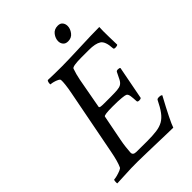

<svg xmlns="http://www.w3.org/2000/svg" viewBox="-236 -910 1014 1014"><g transform="rotate(-45 271.0 -403.0)"><path d="M441.4 3.9Q424.8 3.9 393.6 2.9Q362.3 2 324.7 1Q287.1 0 249.5 -1Q211.9 -2 180.7 -2.4Q149.4 -2.9 132.8 -2L24.4 2.9Q23.4 2 23.4 -4.9Q23.4 -23.4 28.3 -23.4Q36.1 -23.4 50.8 -27.3Q65.4 -31.2 78.6 -36.6Q91.8 -42 93.8 -47.9Q107.4 -77.1 119.1 -138.7L189.5 -502Q196.3 -536.1 198.7 -559.1Q201.2 -582 200.2 -592.8Q200.2 -598.6 189.5 -604Q178.7 -609.4 166 -612.8Q153.3 -616.2 145.5 -616.2Q143.6 -616.2 143.6 -620.1Q143.6 -635.7 150.4 -642.6Q172.9 -641.6 198.7 -641.1Q224.6 -640.6 254.9 -640.6Q274.4 -640.6 309.1 -641.6Q343.8 -642.6 392.6 -644.5Q441.4 -646.5 478.5 -647.5Q515.6 -648.4 541 -648.4Q540 -639.6 540 -618.7Q540 -597.7 540.5 -574.7Q541 -551.8 541.5 -534.7Q542 -517.6 542 -515.6Q537.1 -510.7 524.4 -510.7Q512.7 -510.7 512.7 -517.6Q509.8 -572.3 487.3 -586.9Q464.8 -601.6 416 -601.6H363.3Q293 -601.6 289.1 -588.9Q278.3 -558.6 271.5 -523.4L240.2 -352.5Q240.2 -347.7 248 -346.2Q255.9 -344.7 276.4 -344.7H320.3Q352.5 -344.7 371.1 -346.2Q389.6 -347.7 400.4 -354Q411.1 -360.4 418.9 -374.5Q426.8 -388.7 438.5 -414.1Q441.4 -420.9 452.1 -420.9Q463.9 -420.9 466.8 -416L430.7 -228.5Q425.8 -224.6 417 -224.6Q403.3 -224.6 403.3 -232.4Q402.3 -255.9 399.9 -272.5Q397.5 -289.1 388.7 -293.9Q383.8 -296.9 360.4 -299.3Q336.9 -301.8 293.9 -301.8Q229.5 -301.8 227.5 -293L199.2 -148.4Q194.3 -123 191.9 -101.6Q189.5 -80.1 188.5 -63.5Q187.5 -43.9 212.4 -43.5Q237.3 -43 292 -43Q335 -43 363.8 -46.9Q392.6 -50.8 413.1 -62.5Q433.6 -74.2 450.7 -97.2Q467.8 -120.1 486.3 -158.2Q489.3 -164.1 501 -164.1Q517.6 -164.1 521.5 -158.2Q453.1 -32.2 441.4 3.9ZM371.1 -710.9Q352.5 -710.9 343.3 -722.2Q334 -733.4 334 -749Q334 -769.5 348.6 -789.1Q363.3 -808.6 390.6 -808.6Q409.2 -808.6 418 -797.4Q426.8 -786.1 426.8 -770.5Q426.8 -750 412.1 -730.5Q397.5 -710.9 371.1 -710.9Z"/></g></svg>

Font: Crimson Text
Style: Italic
Weight: 400
Italic angle: -11°
Designer: Sebastian Kosch
Foundry: Sebastian Kosch
Version: Version 1.100; ttfautohint (v1.8.4)